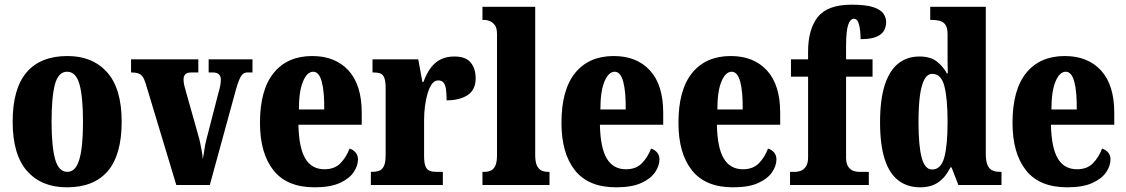

<svg xmlns="http://www.w3.org/2000/svg" viewBox="-20 -789 4804 819"><path d="M265 10Q157 10 95.5 -59.5Q34 -129 34 -270Q34 -411 93.5 -480.5Q153 -550 268 -550Q375 -550 437 -480.5Q499 -411 499 -270Q499 -129 440 -59.5Q381 10 265 10ZM267 -56Q292 -56 306.5 -80.5Q321 -105 327.5 -152.5Q334 -200 334 -270Q334 -376 319 -429.5Q304 -483 266 -483Q229 -483 214.5 -429.5Q200 -376 200 -270Q200 -165 215 -110.5Q230 -56 267 -56Z M601 -434Q595 -453 588 -462.5Q581 -472 569.5 -476Q558 -480 539 -480V-536H826V-480H797Q778 -480 770.5 -472Q763 -464 763 -450Q763 -438 765.5 -427Q768 -416 771 -406L824 -218Q830 -198 834 -179Q838 -160 841 -143Q844 -126 845 -110Q849 -130 852 -152Q855 -174 861 -196L912 -394Q917 -411 919.5 -423.5Q922 -436 922 -451Q922 -463 914 -471.5Q906 -480 887 -480H870V-536H1057V-480H1035Q1025 -480 1017 -474Q1009 -468 1002 -452.5Q995 -437 987 -409L875 0H732Z M1322 10Q1204 10 1146.5 -62.5Q1089 -135 1089 -265Q1089 -406 1147.5 -478Q1206 -550 1312 -550Q1410 -550 1466.5 -488.5Q1523 -427 1523 -308V-257H1253Q1255 -158 1282.5 -112.5Q1310 -67 1364 -67Q1407 -67 1432 -92.5Q1457 -118 1471 -155Q1486 -151 1496.5 -139Q1507 -127 1507 -109Q1507 -82 1488.5 -54.5Q1470 -27 1429.5 -8.5Q1389 10 1322 10ZM1363 -322Q1364 -398 1352.5 -440.5Q1341 -483 1316 -483Q1290 -483 1272.5 -441.5Q1255 -400 1255 -322Z M1562 0V-56H1566Q1585 -56 1598 -61Q1611 -66 1618 -81.5Q1625 -97 1625 -128V-412Q1625 -442 1619.5 -456.5Q1614 -471 1602.5 -475.5Q1591 -480 1573 -480H1569V-536H1764L1782 -439H1786Q1800 -477 1818.5 -501Q1837 -525 1861.5 -536.5Q1886 -548 1918 -548Q1967 -548 1988 -522Q2009 -496 2009 -455Q2009 -406 1975 -383.5Q1941 -361 1885 -361Q1885 -389 1882.5 -407.5Q1880 -426 1872.5 -436Q1865 -446 1849 -446Q1834 -446 1823 -431.5Q1812 -417 1804.5 -392.5Q1797 -368 1793 -338Q1789 -308 1789 -277V-123Q1789 -94 1795 -79.5Q1801 -65 1812.5 -60.5Q1824 -56 1839 -56H1869V0Z M2038 0V-56H2048Q2063 -56 2075 -62Q2087 -68 2093.5 -83.5Q2100 -99 2100 -127V-645Q2100 -671 2089.5 -683.5Q2079 -696 2067 -700Q2055 -704 2048 -704H2038V-760H2263V-127Q2263 -99 2270 -83.5Q2277 -68 2289 -62Q2301 -56 2316 -56H2324V0Z M2608 10Q2490 10 2432.5 -62.5Q2375 -135 2375 -265Q2375 -406 2433.5 -478Q2492 -550 2598 -550Q2696 -550 2752.5 -488.5Q2809 -427 2809 -308V-257H2539Q2541 -158 2568.5 -112.5Q2596 -67 2650 -67Q2693 -67 2718 -92.5Q2743 -118 2757 -155Q2772 -151 2782.5 -139Q2793 -127 2793 -109Q2793 -82 2774.5 -54.5Q2756 -27 2715.5 -8.5Q2675 10 2608 10ZM2649 -322Q2650 -398 2638.5 -440.5Q2627 -483 2602 -483Q2576 -483 2558.5 -441.5Q2541 -400 2541 -322Z M3107 10Q2989 10 2931.5 -62.5Q2874 -135 2874 -265Q2874 -406 2932.5 -478Q2991 -550 3097 -550Q3195 -550 3251.5 -488.5Q3308 -427 3308 -308V-257H3038Q3040 -158 3067.5 -112.5Q3095 -67 3149 -67Q3192 -67 3217 -92.5Q3242 -118 3256 -155Q3271 -151 3281.5 -139Q3292 -127 3292 -109Q3292 -82 3273.5 -54.5Q3255 -27 3214.5 -8.5Q3174 10 3107 10ZM3148 -322Q3149 -398 3137.5 -440.5Q3126 -483 3101 -483Q3075 -483 3057.5 -441.5Q3040 -400 3040 -322Z M3350 0V-56H3374Q3382 -56 3394.5 -60Q3407 -64 3417 -77.5Q3427 -91 3427 -119V-462H3354V-536H3427V-569Q3427 -664 3468.5 -716.5Q3510 -769 3613 -769Q3675 -769 3706.5 -758Q3738 -747 3749 -730Q3760 -713 3760 -695Q3760 -676 3751.5 -659.5Q3743 -643 3719.5 -632.5Q3696 -622 3651 -622Q3651 -638 3649 -658Q3647 -678 3641 -693.5Q3635 -709 3623 -709Q3607 -709 3598 -683Q3589 -657 3589 -590V-536H3702V-462H3589V-119Q3589 -91 3598.5 -77.5Q3608 -64 3620.5 -60Q3633 -56 3642 -56H3686V0Z M3905 10Q3851 10 3812.5 -19Q3774 -48 3754 -109.5Q3734 -171 3734 -267Q3734 -364 3754 -426Q3774 -488 3811.5 -518Q3849 -548 3902 -548Q3948 -548 3975 -527.5Q4002 -507 4019 -476H4023Q4022 -499 4022 -529Q4022 -559 4022 -588V-643Q4022 -670 4013 -683Q4004 -696 3989 -700Q3974 -704 3956 -704H3948V-760H4185V-135Q4185 -104 4191.5 -87Q4198 -70 4211.5 -63Q4225 -56 4245 -56H4252V0H4068L4039 -75H4034Q4015 -35 3984 -12.5Q3953 10 3905 10ZM3956 -66Q3994 -66 4008 -117.5Q4022 -169 4022 -269Q4022 -368 4008.5 -421Q3995 -474 3957 -474Q3936 -474 3923 -450Q3910 -426 3904 -380.5Q3898 -335 3898 -268Q3898 -167 3911.5 -116.5Q3925 -66 3956 -66Z M4532 10Q4414 10 4356.5 -62.5Q4299 -135 4299 -265Q4299 -406 4357.5 -478Q4416 -550 4522 -550Q4620 -550 4676.5 -488.5Q4733 -427 4733 -308V-257H4463Q4465 -158 4492.5 -112.5Q4520 -67 4574 -67Q4617 -67 4642 -92.5Q4667 -118 4681 -155Q4696 -151 4706.5 -139Q4717 -127 4717 -109Q4717 -82 4698.5 -54.5Q4680 -27 4639.5 -8.5Q4599 10 4532 10ZM4573 -322Q4574 -398 4562.5 -440.5Q4551 -483 4526 -483Q4500 -483 4482.5 -441.5Q4465 -400 4465 -322Z"/></svg>

Font: Noto Serif Khmer ExtraCondensed Black
Style: Regular
Weight: 900
Width: 2
Designer: Danh Hong and the Monotype Design Team
Foundry: Monotype Imaging Inc.
Version: Version 2.004